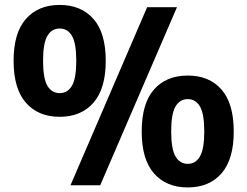

<svg xmlns="http://www.w3.org/2000/svg" viewBox="-20 -770 1028 798"><path d="M36.5 -517.5Q36.5 -633.5 87.8 -691.5Q139 -749.5 228 -749.5Q317 -749.5 368.2 -691.5Q419.5 -633.5 419.5 -517.5Q419.5 -401 368.2 -342.8Q317 -284.5 228 -284.5Q139 -284.5 87.8 -342.8Q36.5 -401 36.5 -517.5ZM273 0 591.5 -740H715.5L396.5 0ZM297 -517Q297 -590.5 279 -621Q261 -651.5 228 -651.5Q195 -651.5 177 -621Q159 -590.5 159 -517.5Q159 -444 177 -413.5Q195 -383 228 -383Q261 -383 279 -413.5Q297 -444 297 -517ZM569 -223.5Q569 -340 620 -398Q671 -456 760.5 -456Q849.5 -456 900.5 -398Q951.5 -340 951.5 -223.5Q951.5 -107.5 900.5 -49.2Q849.5 9 760.5 9Q671.5 9 620.2 -49Q569 -107 569 -223.5ZM829 -223.5Q829 -297 811 -327.5Q793 -358 760.5 -358Q727.5 -358 709.5 -327.5Q691.5 -297 691.5 -224Q691.5 -150.5 709.5 -119.8Q727.5 -89 760.5 -89Q793 -89 811 -119.8Q829 -150.5 829 -223.5Z"/></svg>

Font: Encode Sans Semi Condensed
Style: Bold
Weight: 700
Width: 4
Designer: Multiple Designers
Foundry: Impallari Type
Version: Version 2.000